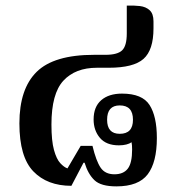

<svg xmlns="http://www.w3.org/2000/svg" viewBox="-20 -652 622 683"><path d="M394 11Q339 11 316 -11Q293 -33 281 -73H277L234 9Q148 9 98.5 -42.5Q49 -94 49 -213Q49 -336 110.5 -396.5Q172 -457 315 -457H355Q398 -457 414.5 -473Q431 -489 431 -533V-632Q456 -633 477.5 -630.5Q499 -628 512.5 -615.5Q526 -603 526 -576V-551Q526 -474 490.5 -442.5Q455 -411 367 -411H325Q248 -411 205.5 -365Q163 -319 163 -209Q163 -151 172 -118.5Q181 -86 194.5 -71.5Q208 -57 220 -53L267 -133H309Q322 -79 338 -55.5Q354 -32 387 -32Q419 -32 434.5 -52Q450 -72 450 -120Q450 -136 448 -146Q441 -141 429.5 -138Q418 -135 403 -135Q358 -135 335.5 -161.5Q313 -188 313 -227Q313 -272 340 -295.5Q367 -319 414 -319Q486 -319 512 -278.5Q538 -238 538 -161Q538 -75 505.5 -32Q473 11 394 11ZM406 -176Q453 -176 453 -226Q453 -277 406 -277Q361 -277 361 -226Q361 -176 406 -176Z"/></svg>

Font: Noto Serif Thai SemiCondensed SemiBold
Style: Regular
Weight: 600
Width: 4
Designer: Monotype Design Team
Foundry: Monotype Imaging Inc.
Version: Version 2.002; ttfautohint (v1.8.4.7-5d5b)